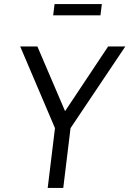

<svg xmlns="http://www.w3.org/2000/svg" viewBox="-20 -930 640 950"><path d="M250 -910H484L477 -854H243ZM216 0 252 -296 80 -700H165L302 -380L515 -700H600L329 -296L293 0Z"/></svg>

Font: Haskoy
Style: Italic
Weight: 400
Designer: Ertekin Erdin
Foundry: Ertekin Erdin
Version: Version 2.000; ttfautohint (v1.8.4.7-5d5b)